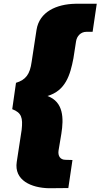

<svg xmlns="http://www.w3.org/2000/svg" viewBox="-20 -800 534 1020"><path d="M384 -580C388 -608 409 -631 439 -631H472L494 -780H380C281 -778 189 -738 174 -641L148 -471C139 -405 117 -376 65 -360L45 -220C95 -201 102 -174 95 -110L69 60C54 158 146 198 240 200L343 199L365 50L328 49C299 49 287 27 291 0L306 -90C319 -171 318 -259 232 -290C328 -318 353 -401 370 -490Z"/></svg>

Font: Jost* Black
Style: Italic
Weight: 900
Italic angle: -10°
Version: Version 3.7